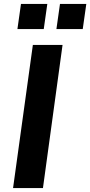

<svg xmlns="http://www.w3.org/2000/svg" viewBox="-20 -950 456 970"><path d="M219 -930H86L68 -803H201ZM416 -930H283L265 -803H398ZM146 -723 46 0H197L296 -723Z"/></svg>

Font: United Sans
Style: Bold Italic
Weight: 700
Italic angle: -8°
Designer: Pablo Impallari, Rodrigo Fuenzalida (Modified by Dan O. Williams)
Version: Version 1.000;PS 001.000;hotconv 1.0.88;makeotf.lib2.5.64775